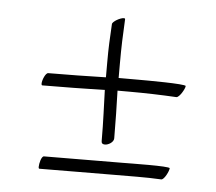

<svg xmlns="http://www.w3.org/2000/svg" viewBox="-37 -463 493 438"><g transform="rotate(5 210.0 -244.5)"><path d="M232 -149C232 -190 231 -221 230 -258H257C293 -258 329 -257 365 -255C372 -255 384 -276 384 -282C384 -287 291 -287 276 -287H230V-319C230 -361 231 -382 233 -422C233 -423 232 -424 230 -424C222 -424 204 -414 204 -408C202 -372 201 -356 201 -321V-286C158 -285 115 -284 69 -284C63 -284 56 -267 56 -259C56 -256 57 -255 58 -255C107 -255 153 -256 201 -257C202 -220 204 -187 204 -140C204 -135 207 -133 212 -133C220 -133 232 -140 232 -149ZM68 -65C135 -65 166 -66 237 -66C273 -66 311 -67 347 -65C354 -65 364 -86 364 -92C364 -97 271 -95 256 -95C184 -95 149 -94 76 -94C70 -94 66 -77 66 -69C66 -66 67 -65 68 -65Z"/></g></svg>

Font: Stalemate
Style: Regular
Weight: 400
Designer: Astigmatic (AOETI)
Foundry: Astigmatic (AOETI)
Version: Version 001.000